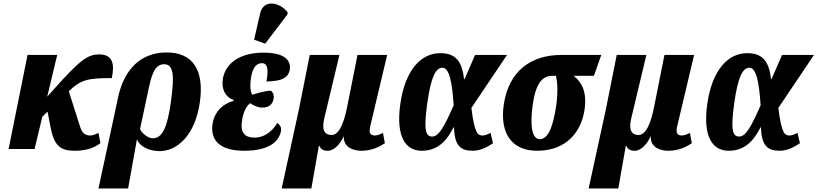

<svg xmlns="http://www.w3.org/2000/svg" viewBox="-20 -849 4658 1094"><path d="M29 0H177L221 -184L251 -213L266 -134C287 -18 323 10 406 10C480 10 522 -11 552 -33L541 -92C524 -83 508 -77 495 -77C464 -77 448 -91 437 -125L372 -329L374 -331C442 -396 482 -404 617 -404C634 -483 623 -539 546 -539C479 -539 436 -507 291 -345L249 -298L306 -536H137Z M653 -295 610 -94 541 225H710L760 -54H761C778 -12 833 12 889 12C992 12 1093 -81 1119 -268C1145 -455 1074 -550 931 -550C743 -550 676 -402 653 -295ZM850 -61C824 -61 787 -90 778 -114L829 -353C847 -436 867 -483 915 -483C969 -483 975 -420 954 -270C933 -121 905 -61 850 -61Z M1491 -600 1618 -767 1619 -779C1575 -836 1481 -857 1462 -772L1428 -623ZM1372 10C1519 10 1571 -47 1581 -102C1585 -127 1572 -141 1559 -148C1543 -118 1499 -65 1430 -65C1369 -65 1347 -99 1360 -168C1369 -222 1390 -249 1405 -261C1424 -249 1448 -236 1476 -236C1514 -236 1534 -257 1539 -286C1542 -303 1538 -321 1524 -332C1491 -332 1441 -317 1418 -309C1406 -325 1403 -363 1411 -411C1420 -462 1440 -489 1472 -489C1505 -489 1511 -454 1498 -385C1597 -385 1624 -414 1631 -451C1639 -500 1609 -549 1482 -549C1352 -549 1266 -493 1250 -401C1240 -339 1265 -296 1311 -279L1310 -274C1250 -258 1203 -213 1192 -148C1175 -50 1232 10 1372 10Z M1585 225H1754L1797 -19H1799C1808 1 1821 10 1848 10C1887 10 1923 -36 1938 -72H1939C1936 -8 1995 10 2039 10C2099 10 2141 -12 2173 -33L2162 -92C2149 -85 2131 -77 2116 -77C2094 -77 2080 -87 2089 -127L2186 -536H2017L1958 -240C1940 -150 1913 -80 1870 -80C1821 -80 1814 -119 1829 -180L1914 -536H1745L1683 -225Z M2383 10C2474 10 2525 -46 2564 -123H2567C2570 -18 2605 10 2674 10C2709 10 2747 -4 2789 -33L2775 -92C2752 -80 2739 -77 2730 -77C2705 -77 2684 -83 2666 -234L2869 -536H2687L2627 -398H2624C2612 -514 2564 -546 2488 -546C2380 -546 2289 -452 2261 -257C2234 -65 2294 10 2383 10ZM2443 -71C2405 -71 2393 -107 2415 -264C2436 -412 2463 -463 2501 -463C2540 -463 2556 -383 2565 -249C2513 -131 2481 -71 2443 -71Z M3041 10C3207 10 3293 -98 3311 -226C3325 -328 3294 -381 3249 -417H3364L3406 -536H3179C3007 -536 2878 -446 2850 -250C2828 -90 2895 10 3041 10ZM3056 -56C3011 -56 2999 -131 3015 -250C3033 -376 3070 -417 3128 -417H3148C3155 -385 3161 -331 3149 -246C3129 -108 3096 -56 3056 -56Z M3334 225H3503L3546 -19H3548C3557 1 3570 10 3597 10C3636 10 3672 -36 3687 -72H3688C3685 -8 3744 10 3788 10C3848 10 3890 -12 3922 -33L3911 -92C3898 -85 3880 -77 3865 -77C3843 -77 3829 -87 3838 -127L3935 -536H3766L3707 -240C3689 -150 3662 -80 3619 -80C3570 -80 3563 -119 3578 -180L3663 -536H3494L3432 -225Z M4132 10C4223 10 4274 -46 4313 -123H4316C4319 -18 4354 10 4423 10C4458 10 4496 -4 4538 -33L4524 -92C4501 -80 4488 -77 4479 -77C4454 -77 4433 -83 4415 -234L4618 -536H4436L4376 -398H4373C4361 -514 4313 -546 4237 -546C4129 -546 4038 -452 4010 -257C3983 -65 4043 10 4132 10ZM4192 -71C4154 -71 4142 -107 4164 -264C4185 -412 4212 -463 4250 -463C4289 -463 4305 -383 4314 -249C4262 -131 4230 -71 4192 -71Z"/></svg>

Font: Noto Serif ExtraCondensed Black
Style: Italic
Weight: 900
Width: 2
Italic angle: -12°
Designer: Monotype Design Team
Foundry: Monotype Imaging Inc.
Version: Version 2.014